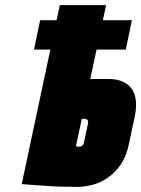

<svg xmlns="http://www.w3.org/2000/svg" viewBox="-20 -720 552 751"><path d="M137 -641 113 -526H472L496 -641ZM406 -411H333L395 -700H214L65 0Q65 0 77 1Q89 2 110.5 3.5Q132 5 159.5 7Q187 9 219 10Q251 11 283 11Q311 11 341.5 3Q372 -5 401 -24.5Q430 -44 452 -76Q474 -108 484 -156L507 -264Q515 -302 511 -330Q507 -358 492.5 -376Q478 -394 456 -402.5Q434 -411 406 -411ZM309 -165Q308 -161 306.5 -157Q305 -153 302.5 -151Q300 -149 296.5 -147.5Q293 -146 289 -146Q288 -146 286 -146Q284 -146 282.5 -146.5Q281 -147 280 -147.5Q279 -148 278 -148Q277 -148 277 -148L300 -255H311Q314 -255 317 -254Q320 -253 322 -251Q324 -249 324.5 -245.5Q325 -242 324 -236Z"/></svg>

Font: Advent Pro Black
Style: Italic
Weight: 900
Italic angle: -12°
Version: Version 3.000